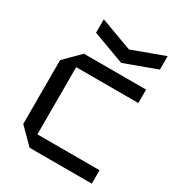

<svg xmlns="http://www.w3.org/2000/svg" viewBox="-182 -877 909 990"><g transform="rotate(30 272.5 -382.5)"><path d="M55 -90V-470L145 -560H515V-480H145V-80H515V0H145ZM525 -765V-685L335 -615L145 -685V-765L335 -695Z"/></g></svg>

Font: Tektur
Style: Regular
Weight: 400
Designer: Adam Jagosz
Foundry: Adam Jagosz
Version: Version 1.005;gftools[0.9.30]